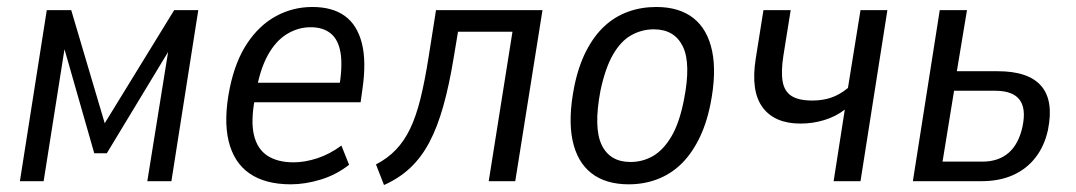

<svg xmlns="http://www.w3.org/2000/svg" viewBox="-20 -519 3082 550"><path d="M37 0 114 -490H184L280 -166L479 -490H548L471 0H402L467 -404H482L286 -80H250L157 -405H169L105 0Z M813 9Q740 9 695 -22Q650 -53 635 -114.5Q620 -176 638 -266Q654 -344 688.5 -395.5Q723 -447 771 -473Q819 -499 875 -499Q932 -499 967.5 -473.5Q1003 -448 1016.5 -395.5Q1030 -343 1018 -262L1013 -226H693L702 -282H969L951 -264Q962 -330 955.5 -368Q949 -406 927 -423.5Q905 -441 870 -441Q834 -441 802 -421.5Q770 -402 747.5 -361.5Q725 -321 714 -258L710 -236Q698 -172 707.5 -132Q717 -92 746 -73Q775 -54 821 -54Q853 -54 888.5 -65.5Q924 -77 958 -102L980 -47Q943 -18 898.5 -4.5Q854 9 813 9Z M1080 11 1057 -48Q1090 -65 1114 -90Q1138 -115 1155 -150.5Q1172 -186 1184.5 -236.5Q1197 -287 1208 -357L1229 -490H1534L1456 0H1380L1448 -428H1292L1280 -356Q1267 -276 1250 -215.5Q1233 -155 1210 -111.5Q1187 -68 1155 -38Q1123 -8 1080 11Z M1781 9Q1715 9 1674 -23Q1633 -55 1620 -117.5Q1607 -180 1625 -271Q1637 -330 1659.5 -373.5Q1682 -417 1712 -444.5Q1742 -472 1779.5 -485.5Q1817 -499 1860 -499Q1926 -499 1966.5 -467Q2007 -435 2020 -372.5Q2033 -310 2015 -220Q2003 -161 1980.5 -117.5Q1958 -74 1928.5 -46.5Q1899 -19 1861.5 -5Q1824 9 1781 9ZM1786 -55Q1821 -55 1850.5 -72Q1880 -89 1903 -127.5Q1926 -166 1939 -232Q1960 -337 1936 -386Q1912 -435 1853 -435Q1819 -435 1789 -418.5Q1759 -402 1736.5 -363.5Q1714 -325 1700 -259Q1680 -153 1703.5 -104Q1727 -55 1786 -55Z M2368 0 2400 -205Q2374 -185 2341 -175Q2308 -165 2273 -165Q2199 -165 2164.5 -211.5Q2130 -258 2145 -352L2167 -490H2245L2224 -359Q2217 -314 2222 -285.5Q2227 -257 2247.5 -244Q2268 -231 2307 -231Q2337 -231 2361.5 -239.5Q2386 -248 2409 -267L2445 -490H2522L2445 0Z M2595 0 2672 -490H2750L2721 -315H2838Q2926 -315 2962.5 -273Q2999 -231 2982 -147Q2972 -101 2946.5 -68Q2921 -35 2882 -17.5Q2843 0 2792 0ZM2680 -56H2794Q2840 -56 2869 -81Q2898 -106 2909 -156Q2920 -208 2900.5 -233.5Q2881 -259 2831 -259H2713Z"/></svg>

Font: Nunito Sans 10pt Condensed
Style: Italic
Weight: 400
Width: 3
Italic angle: -9°
Designer: Vernon Adams
Foundry: Vernon Adams
Version: Version 3.101;gftools[0.9.27]